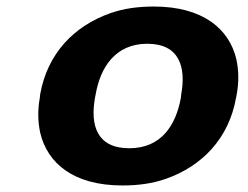

<svg xmlns="http://www.w3.org/2000/svg" viewBox="-20 -558 761 588"><path d="M103 -269 102 -259C95 -220 96 -185 103 -152C125 -58 205 10 355 10C403 10 447 4 487 -10C599 -49 681 -134 703 -259L705 -269C712 -308 711 -343 704 -376C682 -470 601 -538 451 -538C403 -538 359 -532 319 -518C207 -479 125 -394 103 -269ZM535 -269 534 -259C519 -176 475 -104 376 -104C276 -104 256 -175 271 -259L273 -269C287 -351 333 -424 431 -424C530 -424 550 -352 535 -269Z"/></svg>

Font: Asimov
Style: XWidIt
Weight: 500
Designer: Google
Version: Version 2.000980; 2014